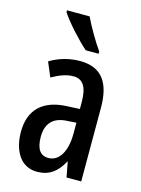

<svg xmlns="http://www.w3.org/2000/svg" viewBox="-118 -833 667 910"><g transform="rotate(15 216.0 -378.0)"><path d="M206 -766H95V-757C121 -716 191 -639 230 -606H293V-617C267 -653 227 -721 206 -766ZM218 -550C166 -550 115 -536 71 -509L101 -438C142 -461 174 -472 206 -472C254 -472 275 -436 275 -363V-330L211 -327C97 -322 33 -263 33 -154C33 -68 70 10 155 10C213 10 252 -18 282 -74H284L298 0H370V-362C370 -484 324 -550 218 -550ZM231 -260 276 -263V-210C276 -120 242 -67 190 -67C152 -67 130 -94 130 -155C130 -220 163 -257 231 -260Z"/></g></svg>

Font: Noto Sans Sinhala UI ExtraCondensed Medium
Style: Regular
Weight: 500
Width: 2
Designer: Jelle Bosma - Monotype Design Team
Foundry: Monotype Imaging Inc.
Version: Version 2.006